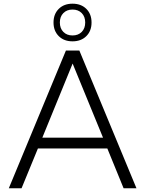

<svg xmlns="http://www.w3.org/2000/svg" viewBox="-20 -1001 772 1021"><path d="M365.7 -781.2Q320.3 -781.2 292.5 -808.8Q264.6 -836.4 264.6 -881.3Q264.6 -926.3 292.5 -953.9Q320.3 -981.4 365.7 -981.4Q411.1 -981.4 439 -953.9Q466.8 -926.3 466.8 -881.3Q466.8 -836.4 439 -808.8Q411.1 -781.2 365.7 -781.2ZM365.7 -812.5Q396 -812.5 414.6 -831.3Q433.1 -850.1 433.1 -881.3Q433.1 -912.6 414.6 -931.4Q396 -950.2 365.7 -950.2Q335.4 -950.2 316.9 -931.4Q298.3 -912.6 298.3 -881.3Q298.3 -850.1 316.9 -831.3Q335.4 -812.5 365.7 -812.5ZM94.7 0H26.9L330.6 -732.4H401.9L705.6 0H637.2L550.8 -211.4H181.6ZM205.1 -269H527.8L366.2 -663.1Z"/></svg>

Font: Kumbh Sans Light
Style: Regular
Weight: 300
Version: Version 1.004